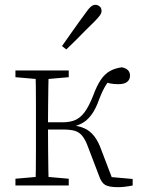

<svg xmlns="http://www.w3.org/2000/svg" viewBox="-20 -769 588 796"><path d="M44 0V-28L147 -37H163L265 -28V0ZM44 -449V-477H265V-449L163 -440H147ZM127 0Q128 -25 128.5 -62.5Q129 -100 129 -140Q129 -180 129 -212V-265Q129 -297 129 -337Q129 -377 128.5 -415Q128 -453 127 -477H182Q181 -453 180.5 -414.5Q180 -376 179.5 -335Q179 -294 179 -258V-232Q179 -190 179.5 -146Q180 -102 180.5 -63.5Q181 -25 182 0ZM391 -39 346 -157Q335 -188 322 -204.5Q309 -221 290.5 -226.5Q272 -232 242 -232H156V-262H240Q270 -262 292 -271.5Q314 -281 331.5 -305Q349 -329 366 -372Q381 -413 397.5 -437.5Q414 -462 435 -474Q456 -486 485 -490Q501 -487 510 -478.5Q519 -470 519 -455Q519 -439 507 -429.5Q495 -420 471 -420Q450 -420 434.5 -423.5Q419 -427 405 -433L449 -453Q432 -436 419 -416Q406 -396 391 -357Q378 -320 361.5 -296.5Q345 -273 324.5 -260.5Q304 -248 276 -243V-250Q308 -247 331 -236.5Q354 -226 371 -204Q388 -182 401 -145L451 -14L418 -37L530 -27V0Q516 3 499.5 5Q483 7 470 7Q432 7 416 -2.5Q400 -12 391 -39ZM237 -578Q254 -602 270.5 -625.5Q287 -649 303 -671.5Q319 -694 334 -714Q347 -733 356.5 -741Q366 -749 375 -749Q385 -749 393 -742.5Q401 -736 401 -723Q401 -715 394 -705Q387 -695 370 -678Q353 -662 334.5 -643Q316 -624 296 -604Q276 -584 255 -564Z"/></svg>

Font: Source Serif 4 18pt Light
Style: Regular
Weight: 300
Designer: Frank Grießhammer
Foundry: Adobe Systems Incorporated
Version: Version 4.004;hotconv 1.0.116;makeotfexe 2.5.65601